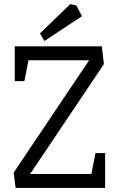

<svg xmlns="http://www.w3.org/2000/svg" viewBox="-20 -917 582 937"><path d="M56 0 47 -75 415 -623H119L99 -521H52V-691H477L487 -604L127 -68H426L446 -170H493V0ZM197 -717 175 -754 323 -897 353 -890 380 -838Z"/></svg>

Font: Kreon Light Light
Style: Regular
Weight: 300
Version: Version 2.002